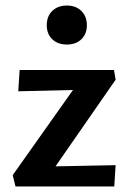

<svg xmlns="http://www.w3.org/2000/svg" viewBox="-20 -674 464 694"><path d="M26 -41 273 -390 335 -351 46 -344 51 -421H392L398 -386L149 -27L95 -71L398 -77L393 0H36ZM222 -513Q189 -513 169 -532Q149 -551 149 -583Q149 -615 169 -634.5Q189 -654 222 -654Q254 -654 274 -634.5Q294 -615 294 -583Q294 -551 274 -532Q254 -513 222 -513Z"/></svg>

Font: Ysabeau Office
Style: Bold
Weight: 700
Designer: Christian Thalmann (Catharsis Fonts)
Version: Version 2.001;gftools[0.9.30]; featfreeze: tnum,lnum,ss02